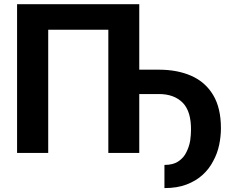

<svg xmlns="http://www.w3.org/2000/svg" viewBox="-20 -748 1180 939"><path d="M661.1 -727.5Q661.1 -545.9 661.1 0Q624 0 509.8 0Q509.8 -150.4 509.8 -602.5Q436.5 -602.5 215.8 -602.5Q215.8 -452.1 215.8 0Q177.7 0 63.5 0Q63.5 -181.6 63.5 -727.5Q212.9 -727.5 661.1 -727.5ZM611.3 -288.1Q611.3 -317.4 611.3 -407.2Q647.5 -407.2 756.8 -407.2Q847.7 -407.2 916 -377Q984.4 -346.7 1022.5 -283.2Q1060.5 -219.7 1060.5 -121.1Q1060.5 -81.1 1051.8 -39.1Q1043 2.9 1022.5 40Q1002.9 78.1 970.7 107.4Q938.5 136.7 892.6 154.3Q846.7 171.9 784.2 171.9Q784.2 133.8 784.2 58.6Q827.1 58.6 852.5 41Q878.9 23.4 891.6 -3.9Q905.3 -31.2 910.2 -60.5Q914.1 -89.8 914.1 -112.3Q915 -203.1 874 -245.1Q832 -288.1 756.8 -288.1Q709 -288.1 611.3 -288.1Z"/></svg>

Font: DeepSea
Style: Bold
Weight: 700
Designer: Stem
Version: Version 3.019;git-0a5106e0b